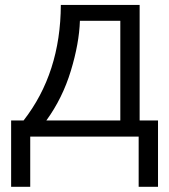

<svg xmlns="http://www.w3.org/2000/svg" viewBox="-20 -545 674 766"><path d="M24.4 -64.5Q37.1 -64.5 74.2 -64.5Q221.7 -253.9 222.7 -525.4Q327.1 -525.4 537.1 -525.4Q537.1 -410.2 537.1 -64.5Q555.7 -64.5 610.4 -64.5Q610.4 2 610.4 200.2Q590.8 200.2 533.2 200.2Q533.2 150.4 533.2 0Q424.8 0 100.6 0Q100.6 49.8 100.6 200.2Q82 200.2 24.4 200.2Q24.4 133.8 24.4 -64.5ZM165 -64.5Q238.3 -64.5 460 -64.5Q460 -164.1 460 -461.9Q419.9 -461.9 298.8 -461.9Q295.9 -372.1 262.7 -262.7Q229.5 -153.3 165 -64.5Z"/></svg>

Font: Gothic A1
Style: Regular
Weight: 400
Designer: HanYang I&C Co.,Ltd.
Version: Version 2.50